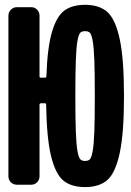

<svg xmlns="http://www.w3.org/2000/svg" viewBox="-20 -760 540 790"><path d="M310.5 -104.5Q317.4 -97.7 330.1 -97.7Q342.8 -97.7 349.6 -104.5Q356.4 -111.3 361.3 -138.2Q366.2 -165 368.2 -218.3Q370.1 -271.5 370.1 -365.2Q370.1 -459 368.2 -512.2Q366.2 -565.4 361.3 -592.3Q356.4 -619.1 349.6 -625.5Q342.8 -631.8 330.1 -631.8Q317.4 -631.8 310.5 -625.5Q303.7 -619.1 298.8 -592.3Q293.9 -565.4 292 -512.2Q290 -459 290 -365.2Q290 -271.5 292 -218.3Q293.9 -165 298.8 -138.2Q303.7 -111.3 310.5 -104.5ZM330.1 -740.2Q388.7 -740.2 421.9 -710.4Q455.1 -680.7 472.7 -598.6Q490.2 -516.6 490.2 -364.7Q490.2 -212.9 472.7 -130.9Q455.1 -48.8 421.9 -19.5Q388.7 9.8 330.1 9.8Q273.4 9.8 240.7 -17.1Q208 -43.9 189.9 -118.7Q171.9 -193.4 169.9 -330.1Q169.9 -335 165 -335H148.4Q143.6 -335 142.6 -330.1V-35.2Q142.6 -20.5 132.8 -10.3Q123 0 108.4 0H49.8Q35.2 0 24.9 -9.8Q14.6 -19.5 14.6 -35.2V-695.3Q14.6 -710 24.9 -720.2Q35.2 -730.5 49.8 -730.5H108.4Q123 -730.5 132.8 -720.2Q142.6 -710 142.6 -695.3V-445.3Q142.6 -440.4 148.4 -440.4H166Q170.9 -440.4 170.9 -446.3Q174.8 -563.5 193.8 -628.4Q212.9 -693.4 245.1 -716.8Q277.3 -740.2 330.1 -740.2Z"/></svg>

Font: Rounded-L Mgen+ 1mn bold
Style: Bold
Weight: 700
Designer: [Source Han Sans]
Ryoko NISHIZUKA  (kana & ideographs); Paul D. Hunt (Latin, Greek & Cyrillic); Wenlong ZHANG  (bopomofo
Version: Version 1.059.20150602